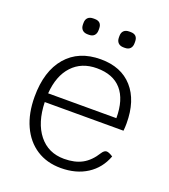

<svg xmlns="http://www.w3.org/2000/svg" viewBox="-136 -835 833 944"><g transform="rotate(20 280.0 -363.0)"><path d="M518 -268H106Q109 -161 158 -99.5Q207 -38 290 -38Q346 -38 384.5 -59Q423 -80 452 -127Q463 -144 476 -144Q487 -144 509 -130Q484 -63 427 -26.5Q370 10 290 10Q217 10 163 -25Q109 -60 79.5 -124.5Q50 -189 50 -276Q50 -410 114.5 -485Q179 -560 294 -560Q401 -560 460.5 -493Q520 -426 520 -307Q520 -286 518 -268ZM464 -314Q464 -411 420 -461.5Q376 -512 291 -512Q211 -512 162.5 -460Q114 -408 107 -314ZM152 -691V-699Q152 -717 162 -726.5Q172 -736 190 -736H197Q234 -736 234 -699V-691Q234 -673 224.5 -663Q215 -653 197 -653H190Q172 -653 162 -663Q152 -673 152 -691ZM340 -691V-699Q340 -717 350 -726.5Q360 -736 378 -736H385Q422 -736 422 -699V-691Q422 -673 412.5 -663Q403 -653 385 -653H378Q360 -653 350 -663Q340 -673 340 -691Z"/></g></svg>

Font: Krub Light
Style: Regular
Weight: 300
Designer: Ekaluck Peanpanawate
Foundry: Cadson Demak Co.,Ltd.
Version: Version 1.000; ttfautohint (v1.6)